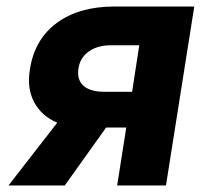

<svg xmlns="http://www.w3.org/2000/svg" viewBox="-20 -570 640 590"><path d="M6 0 156 -193Q108 -213 85 -256Q62 -299 72 -357Q86 -449 154.5 -499.5Q223 -550 332 -550H577L490 0H340L368 -178H306L179 0ZM300 -288H386L408 -431H322Q280 -431 253 -412Q226 -393 221 -359Q216 -325 236.5 -306.5Q257 -288 300 -288Z"/></svg>

Font: JetBrains Mono ExtraBold
Style: Italic
Weight: 800
Italic angle: -9°
Monospace: yes
Designer: Philipp Nurullin, Konstantin Bulenkov
Foundry: JetBrains
Version: Version 2.305; ttfautohint (v1.8.4.7-5d5b)